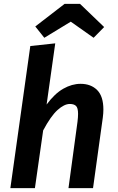

<svg xmlns="http://www.w3.org/2000/svg" viewBox="-20 -981 615 1001"><path d="M34 0 138 -741 268 -755 223 -436Q265 -493 310 -518.5Q355 -544 400 -544Q454 -544 486.5 -511.5Q519 -479 519 -410Q519 -390 516 -368L465 0H337L384 -346Q387 -370 387 -387Q387 -419 376 -429Q365 -439 344 -439Q315 -439 280 -407.5Q245 -376 205 -301L162 0ZM211 -784 164 -843 317 -961H397L523 -840L468 -784L349 -868Z"/></svg>

Font: Xgbmvzvtohvqztyvzapvmeyoton
Style: Regular
Weight: 500
Italic angle: -8°
Designer: Carrois Corporate & Edenspiekermann
Foundry: Carrois Corporate GbR & Edenspiekermann AG
Version: Version 2.001